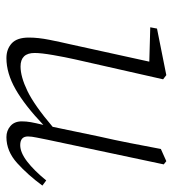

<svg xmlns="http://www.w3.org/2000/svg" viewBox="10 -535 538 598"><g transform="rotate(90 279.0 -236.0)"><path d="M161 13Q133 13 115 -3.5Q97 -20 97 -57Q97 -86 104 -121Q111 -156 118 -186L172 -432L65 -435L69 -456L214 -485L227 -475L165 -201Q158 -170 151.5 -132.5Q145 -95 145 -75Q145 -31 187 -31Q219 -31 263.5 -52.5Q308 -74 375 -131L405 -275Q416 -323 425.5 -371.5Q435 -420 444 -468L482 -485L492 -477L415 -114Q412 -98 408.5 -81.5Q405 -65 405 -54Q405 -30 432 -30Q455 -30 483 -51.5Q511 -73 542 -111L558 -99Q525 -54 488 -20.5Q451 13 407 13Q387 13 372.5 0.5Q358 -12 358 -35Q358 -49 360.5 -63Q363 -77 369 -102Q308 -44 258 -15.5Q208 13 161 13Z"/></g></svg>

Font: Source Serif Pro Light
Style: Italic
Weight: 300
Italic angle: -12°
Designer: Frank Grießhammer
Foundry: Adobe Systems Incorporated
Version: Version 3.001;hotconv 1.0.111;makeotfexe 2.5.65597